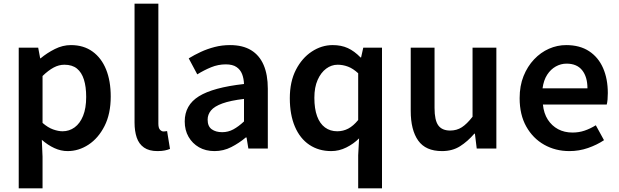

<svg xmlns="http://www.w3.org/2000/svg" viewBox="-20 -817 3405 1056"><path d="M83 219V-555H190L201 -496H203Q239 -526 282 -547.5Q325 -569 370 -569Q440 -569 489 -533.5Q538 -498 563.5 -435Q589 -372 589 -286Q589 -191 555 -124Q521 -57 467 -21.5Q413 14 352 14Q315 14 279 -2.5Q243 -19 210 -48L214 45V219ZM324 -95Q361 -95 390.5 -116.5Q420 -138 437 -180Q454 -222 454 -284Q454 -340 441.5 -379.5Q429 -419 403 -440Q377 -461 334 -461Q304 -461 275 -445.5Q246 -430 214 -399V-141Q244 -115 272.5 -105Q301 -95 324 -95Z M846 14Q800 14 772 -5.5Q744 -25 732 -60.5Q720 -96 720 -143V-797H851V-137Q851 -113 860 -103.5Q869 -94 879 -94Q883 -94 887 -94.5Q891 -95 899 -96L915 2Q903 7 886.5 10.5Q870 14 846 14Z M1160 14Q1111 14 1074.5 -7Q1038 -28 1017 -64.5Q996 -101 996 -149Q996 -239 1074 -287.5Q1152 -336 1322 -355Q1321 -385 1311.5 -409.5Q1302 -434 1280.5 -448.5Q1259 -463 1222 -463Q1180 -463 1141 -447Q1102 -431 1065 -408L1018 -496Q1049 -515 1084.5 -531.5Q1120 -548 1160.5 -558.5Q1201 -569 1245 -569Q1315 -569 1361 -541Q1407 -513 1430 -459.5Q1453 -406 1453 -329V0H1346L1336 -61H1332Q1295 -30 1252 -8Q1209 14 1160 14ZM1202 -90Q1235 -90 1263.5 -105.5Q1292 -121 1322 -149V-273Q1247 -264 1203 -248Q1159 -232 1140.5 -209.5Q1122 -187 1122 -159Q1122 -122 1144.5 -106Q1167 -90 1202 -90Z M1950 219V37L1955 -56Q1925 -26 1885 -6Q1845 14 1802 14Q1733 14 1681.5 -20.5Q1630 -55 1602 -120.5Q1574 -186 1574 -277Q1574 -368 1607.5 -433Q1641 -498 1695 -533.5Q1749 -569 1810 -569Q1857 -569 1893 -552.5Q1929 -536 1963 -501H1966L1978 -555H2081V219ZM1835 -95Q1867 -95 1895 -109.5Q1923 -124 1950 -157V-414Q1922 -440 1894 -450.5Q1866 -461 1837 -461Q1803 -461 1774 -439.5Q1745 -418 1727 -377.5Q1709 -337 1709 -279Q1709 -219 1724 -178Q1739 -137 1767.5 -116Q1796 -95 1835 -95Z M2411 14Q2321 14 2280 -44Q2239 -102 2239 -207V-555H2370V-223Q2370 -156 2390.5 -127.5Q2411 -99 2456 -99Q2492 -99 2520 -117Q2548 -135 2579 -175V-555H2710V0H2602L2592 -82H2589Q2552 -39 2510 -12.5Q2468 14 2411 14Z M3112 14Q3035 14 2973 -21Q2911 -56 2874.5 -121Q2838 -186 2838 -277Q2838 -345 2859.5 -398.5Q2881 -452 2917.5 -490.5Q2954 -529 2999.5 -549Q3045 -569 3094 -569Q3169 -569 3220 -535.5Q3271 -502 3297 -442.5Q3323 -383 3323 -305Q3323 -286 3321.5 -269.5Q3320 -253 3317 -242H2966Q2971 -193 2993 -159Q3015 -125 3049.5 -106.5Q3084 -88 3129 -88Q3164 -88 3195 -98.5Q3226 -109 3257 -128L3302 -46Q3263 -20 3214 -3Q3165 14 3112 14ZM2964 -331H3211Q3211 -394 3182 -430.5Q3153 -467 3096 -467Q3065 -467 3037 -451.5Q3009 -436 2989.5 -406Q2970 -376 2964 -331Z"/></svg>

Font: Noto Sans KR SemiBold
Style: Regular
Weight: 600
Designer: Ryoko NISHIZUKA  (kana, bopomofo & ideographs); Paul D. Hunt (Latin, Greek & Cyrillic); Sandoll Communications , Soo-you
Foundry: Adobe
Version: Version 2.004-H2;hotconv 1.0.118;makeotfexe 2.5.65603